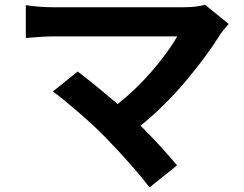

<svg xmlns="http://www.w3.org/2000/svg" viewBox="-20 -732 1040 817"><path d="M852.5 -711.9 953.1 -629.9Q922.9 -595.7 918.9 -587.9Q859.4 -492.2 768.6 -384.8Q677.7 -277.3 578.1 -197.3Q665 -110.4 733.4 -28.3L616.2 65.4Q549.8 -22.5 424.8 -151.4Q380.9 -196.3 314.9 -253.4Q249 -310.5 205.1 -342.8L310.5 -427.7Q383.8 -372.1 480.5 -289.1Q560.5 -352.5 628.4 -431.6Q696.3 -510.7 734.4 -577.1H205.1Q165 -577.1 89.8 -570.3V-710Q149.4 -701.2 205.1 -701.2H759.8Q818.4 -701.2 852.5 -711.9Z"/></svg>

Font: GenEi Gothic M Regular
Style: Bold
Weight: 700
Designer: o_tamon (Modified); [Source Han Sans]
Ryoko NISHIZUKA  (kana & ideographs); Paul D. Hunt (Latin, Greek & Cyrillic); Wenl
Version: Version 1.1a;Original Version 1.004